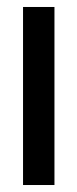

<svg xmlns="http://www.w3.org/2000/svg" viewBox="-20 -530 222 550"><path d="M46 0V-510H136V0Z"/></svg>

Font: Saira ExtraCondensed SemiBold
Style: Regular
Weight: 600
Width: 2
Designer: Hector Gatti with collaboration of the Omnibus-Type team
Foundry: Omnibus-Type
Version: Version 1.101